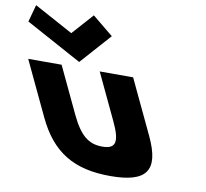

<svg xmlns="http://www.w3.org/2000/svg" viewBox="-289 -891 1077 1002"><g transform="rotate(10 250.0 -390.5)"><path d="M239.7 -705 128.7 -796 28.6 -684 -177.3 -796 -202.3 -705 95.3 -543ZM7.5 -513H-169.5L-33.8 -226C47.5 -54 166.1 15 358.1 15C550.1 15 603.5 -54 522.2 -226L386.5 -513H209.5L324.8 -269C372.6 -168 364 -129 290 -129C216 -129 170.6 -168 122.8 -269Z"/></g></svg>

Font: Hussar
Style: BdOpOblFive
Weight: 700
Foundry: Cannot Into Space Fonts
Version: Version 2.00